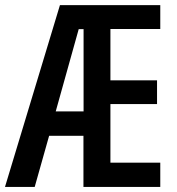

<svg xmlns="http://www.w3.org/2000/svg" viewBox="-22 -734 694 754"><path d="M607.4 0H305.7V-200.7H170.9L114.3 0H-2.4L213.4 -713.9H607.4V-620.1H411.6V-418.5H594.7V-325.2H411.6V-95.2H607.4ZM196.8 -296.4H306.2V-619.6H287.1Z"/></svg>

Font: Open Sans Condensed SemiBold
Style: Regular
Weight: 600
Width: 3
Designer: Monotype Design Team
Foundry: Monotype Imaging Inc.
Version: Version 3.000; ttfautohint (v1.8.4)